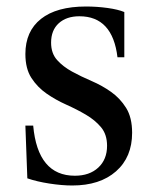

<svg xmlns="http://www.w3.org/2000/svg" viewBox="-20 -560 475 590"><path d="M244 -540C184 -540 138 -527.3 106 -502C74 -476.7 58 -440.7 58 -394C58 -364 64.2 -339.5 76.5 -320.5C88.8 -301.5 104.3 -285.5 123 -272.5C141.7 -259.5 161.8 -248.2 183.5 -238.5C205.2 -228.8 225.3 -218.5 244 -207.5C262.7 -196.5 278.2 -183.7 290.5 -169C302.8 -154.3 309 -135.3 309 -112C309 -84 300 -61.7 282 -45C264 -28.3 240 -20 210 -20C134 -20 91.3 -71.3 82 -174H58L64 -12C83.3 -5.3 105.8 0 131.5 4C157.2 8 180.7 10 202 10C258.7 10 303.5 -4.5 336.5 -33.5C369.5 -62.5 386 -102 386 -152C386 -183.3 379.8 -208.8 367.5 -228.5C355.2 -248.2 339.8 -264.5 321.5 -277.5C303.2 -290.5 283.2 -301.7 261.5 -311C239.8 -320.3 219.8 -330 201.5 -340C183.2 -350 167.8 -361.8 155.5 -375.5C143.2 -389.2 137 -407 137 -429C137 -454.3 144.8 -474.2 160.5 -488.5C176.2 -502.8 197.3 -510 224 -510C292 -510 331 -468 341 -384H362V-523C349.3 -528.3 332.2 -532.5 310.5 -535.5C288.8 -538.5 266.7 -540 244 -540Z"/></svg>

Font: Libre Caslon Text
Style: Regular
Weight: 400
Designer: Pablo Impallari, Rodrigo Fuenzalida
Foundry: Pablo Impallari, Rodrigo Fuenzalida
Version: Version 1.000; ttfautohint (v0.93) -l 8 -r 50 -G 200 -x 14 -